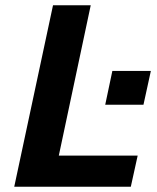

<svg xmlns="http://www.w3.org/2000/svg" viewBox="-20 -708 594 728"><path d="M379 -311 406 -439H552L524 -311ZM34 0 181 -688H324L203 -118H502L476 0Z"/></svg>

Font: Saira Thin SemiBold
Style: Italic
Weight: 600
Italic angle: -12°
Version: Version 1.101